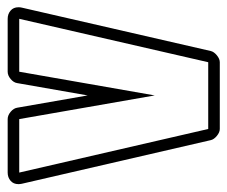

<svg xmlns="http://www.w3.org/2000/svg" viewBox="-72 -498 596 503"><g transform="rotate(-90 226.5 -247.0)"><path d="M165.5 -525.4Q175.3 -525.4 184.6 -517.6Q193.8 -509.8 195.3 -500.5L227.5 -315.9L259.8 -500.5Q261.2 -509.8 270.5 -517.6Q279.8 -525.4 289.6 -525.4H428.2Q440.9 -525.4 449.7 -517.8Q458.5 -510.3 458.5 -497.1Q458.5 -494.6 458.3 -492.7Q458 -490.7 457.5 -488.3L343.8 6.8Q341.8 15.1 332.5 22.7Q323.2 30.3 314.5 30.3H139.6Q130.9 30.3 121.6 22.7Q112.3 15.1 110.4 6.8L-3.9 -488.3Q-4.4 -490.7 -4.6 -492.7Q-4.9 -494.6 -4.9 -497.1Q-4.9 -510.3 3.9 -517.8Q12.7 -525.4 25.4 -525.4ZM25.4 -495.1 139.6 0H314.5L428.2 -495.1H289.6L227.5 -140.1L165.5 -495.1Z"/></g></svg>

Font: Akaash Gobhi Outlined
Style: Regular
Weight: 400
Designer: Kulbir Singh Thind, MD
Foundry: Punjab Online
Version: Version 1.200